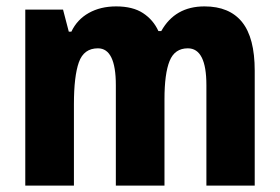

<svg xmlns="http://www.w3.org/2000/svg" viewBox="-20 -580 874 600"><path d="M619 -560Q697 -560 736.5 -511Q776 -462 776 -359V0H625V-314Q625 -429 567 -429Q526 -429 510 -389.5Q494 -350 494 -270V0H342V-314Q342 -429 286 -429Q242 -429 226.5 -385.5Q211 -342 211 -254V0H59V-550H177L195 -481H203Q221 -519 257.5 -539.5Q294 -560 343 -560Q395 -560 427 -539Q459 -518 475 -483H484Q527 -560 619 -560Z"/></svg>

Font: Noto Sans Armenian Condensed ExtraBold
Style: Regular
Weight: 800
Width: 3
Designer: Monotype Design Team
Foundry: Monotype Imaging Inc.
Version: Version 2.008; ttfautohint (v1.8.4.7-5d5b)